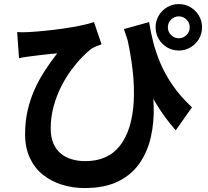

<svg xmlns="http://www.w3.org/2000/svg" viewBox="-20 -859 1040 958"><path d="M723.9 -748.9Q731.2 -701.8 744.4 -649.4Q757.6 -596.9 781.1 -541.9Q804.6 -486.8 842.7 -431.8Q880.7 -376.8 937.8 -323.6L856.9 -208.7Q802.5 -269.8 756.7 -345.6Q711 -421.4 672.2 -513.4Q633.5 -605.5 598.3 -714ZM65.6 -698.9Q92.7 -696.9 122.1 -698.9Q157.8 -700.7 203.7 -705.3Q249.7 -709.9 296.7 -716.7Q343.8 -723.4 384.1 -731.8Q424.5 -740.2 448.9 -748.9L486.8 -637.8Q476.2 -634.3 462.1 -628.7Q448 -623.1 436.3 -616Q416.1 -600.7 389.6 -573.5Q363 -546.4 335.4 -509.1Q307.8 -471.8 284.9 -426.3Q262 -380.8 247.5 -328.3Q233 -275.7 233 -218.3Q233 -174.2 246.4 -143.3Q259.9 -112.3 283.2 -93Q306.5 -73.7 338.1 -64.3Q369.7 -55 405.2 -55Q519.3 -55 579.4 -133.2Q639.5 -211.4 647.3 -353.5Q655 -495.6 610.5 -686.5L727.7 -495.1Q744 -414.3 746.8 -332.4Q749.5 -250.5 733 -176.7Q716.6 -102.9 676.9 -45.1Q637.3 12.6 569.8 46Q502.3 79.3 402.6 79.3Q342.3 79.3 288.6 62.5Q234.9 45.7 193.6 12.5Q152.2 -20.7 128.7 -71.5Q105.2 -122.2 105.2 -189.9Q105.2 -251 117.2 -304.9Q129.2 -358.8 150.4 -407.5Q171.6 -456.3 201.1 -502.1Q230.6 -548 265.5 -592.9Q246.9 -591.5 221.6 -588.7Q196.4 -585.8 172.7 -583.1Q149.1 -580.5 134.1 -578.2Q118.8 -576.5 105.4 -574.5Q92 -572.5 74.9 -568.9ZM817.6 -722.6Q817.6 -700.2 833.7 -684.2Q849.7 -668.1 872.1 -668.1Q894.5 -668.1 910.6 -684.2Q926.6 -700.2 926.6 -722.6Q926.6 -745.3 910.6 -761.3Q894.5 -777.4 872.1 -777.4Q849.7 -777.4 833.7 -761.3Q817.6 -745.3 817.6 -722.6ZM756.4 -722.6Q756.4 -754.8 772 -781.1Q787.5 -807.4 813.8 -823Q840 -838.6 872.1 -838.6Q904.2 -838.6 930.5 -823Q956.7 -807.4 972.4 -781.1Q988 -754.8 988 -722.6Q988 -690.7 972.4 -664.4Q956.7 -638.1 930.5 -622.5Q904.2 -606.9 872.1 -606.9Q840 -606.9 813.8 -622.5Q787.5 -638.1 772 -664.4Q756.4 -690.7 756.4 -722.6Z"/></svg>

Font: Noto Sans JP
Style: Regular
Weight: 100
Designer: Ryoko NISHIZUKA 西塚涼子 (kana, bopomofo & ideographs); Paul D. Hunt (Latin, Greek & Cyrillic); Sandoll Communications 산돌커뮤니
Foundry: Adobe
Version: Version 2.004;hotconv 1.0.118;makeotfexe 2.5.65603